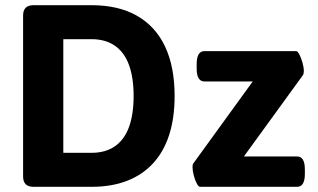

<svg xmlns="http://www.w3.org/2000/svg" viewBox="-20 -720 1224 740"><path d="M333 -700Q436 -700 507.5 -659.5Q579 -619 616 -541Q653 -463 653 -350Q653 -265 632 -200Q611 -135 570 -90.5Q529 -46 469.5 -23Q410 0 333 0H109Q69 0 69 -40V-660Q69 -700 109 -700ZM333 -569H224V-131H333Q386 -131 422.5 -156Q459 -181 477 -230Q495 -279 495 -350Q495 -421 477 -470Q459 -519 422.5 -544Q386 -569 333 -569ZM1122 -523Q1127 -523 1134 -509.5Q1141 -496 1146 -478Q1151 -460 1151 -446Q1151 -436 1148 -431L920 -117H1125Q1155 -117 1155 -67V-50Q1155 0 1125 0H751Q745 0 738 -13.5Q731 -27 726.5 -45Q722 -63 722 -76Q722 -86 725 -90L954 -406H768Q738 -406 738 -456V-473Q738 -523 768 -523Z"/></svg>

Font: Asap VF Beta
Style: Regular
Weight: 400
Designer: Pablo Cosgaya
Foundry: Pablo Cosgaya
Version: Version 1.007